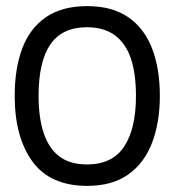

<svg xmlns="http://www.w3.org/2000/svg" viewBox="-20 -593 569 627"><path d="M265 14Q144 14 86 -65.5Q28 -145 28 -280Q28 -369 52.5 -434.5Q77 -500 129.5 -536.5Q182 -573 265 -573Q346 -573 398.5 -537Q451 -501 476.5 -435Q502 -369 502 -280Q502 -193 476.5 -126.5Q451 -60 398.5 -23Q346 14 265 14ZM264 -56Q347 -56 385.5 -114.5Q424 -173 424 -280Q424 -352 407.5 -401.5Q391 -451 355.5 -477.5Q320 -504 264 -504Q183 -504 144.5 -448Q106 -392 106 -280Q106 -209 122.5 -159Q139 -109 173.5 -82.5Q208 -56 264 -56Z"/></svg>

Font: Darker Grotesque SemiBold
Style: Regular
Weight: 600
Designer: Gabriel Lam
Foundry: TypeRant
Version: Version 1.000;gftools[0.9.28]